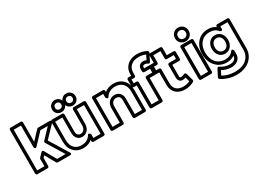

<svg xmlns="http://www.w3.org/2000/svg" viewBox="-35 -1707 3826 2830"><g transform="rotate(-30 1878.5 -292.0)"><path d="M98.1 0V-742.2Q98.1 -752.9 106 -760Q113.8 -767.1 123 -767.1H295.9Q306.6 -767.1 313.7 -759.3Q320.8 -751.5 320.8 -742.2V-413.1L456.1 -556.2Q463.9 -564 474.1 -564H669.9Q671.9 -564 675.3 -563.2Q678.7 -562.5 685.8 -559.6Q692.9 -556.6 696.5 -552.5Q700.2 -548.3 699 -540.3Q697.8 -532.2 688 -522L502.9 -329.1L696.8 -13.2Q697.8 -11.7 699.2 -9Q700.7 -6.3 702.9 0.2Q705.1 6.8 704.1 11.7Q703.1 16.6 696 20.8Q689 24.9 675.8 24.9H471.2Q456.5 24.9 449.2 12.2L349.1 -166L320.8 -137.2V0Q320.8 10.7 313 17.8Q305.2 24.9 295.9 24.9H123Q112.3 24.9 105.2 17.1Q98.1 9.3 98.1 0ZM147.9 -24.9H271V-147Q271 -157.2 277.8 -164.1L335.9 -225.1Q342.8 -231.9 349.4 -234.1Q356 -236.3 360.1 -234.9Q364.3 -233.4 368.2 -229.7Q372.1 -226.1 373.5 -223.9Q375 -221.7 376 -220.2L485.8 -24.9H630.9L451.2 -318.8Q447.3 -324.2 448 -333.5Q448.7 -342.8 454.1 -349.1L610.8 -514.2H484.9L314 -333Q297.9 -317.9 288.1 -321.8Q278.3 -325.7 274.4 -337.9L271 -350.1V-716.8H147.9Z M686 -199.2V-539.1Q686 -549.8 693.8 -556.9Q701.7 -564 710.9 -564H883.8Q894.5 -564 901.6 -556.2Q908.7 -548.3 908.7 -539.1V-248Q908.7 -209 926.3 -189.5Q943.8 -169.9 974.1 -169.9Q1011.2 -170.9 1032.5 -198Q1053.7 -225.1 1053.7 -272.9V-539.1Q1053.7 -549.8 1061.8 -556.9Q1069.8 -564 1079.1 -564H1252Q1262.7 -564 1269.8 -556.2Q1276.9 -548.3 1276.9 -539.1V0Q1276.9 10.7 1269 17.8Q1261.2 24.9 1252 24.9H1079.1Q1068.4 24.9 1061 17.1Q1053.7 9.3 1053.7 0V-19Q994.1 32.2 903.8 32.2Q805.7 32.2 745.8 -31.5Q686 -95.2 686 -199.2ZM735.8 -199.2Q735.8 -114.3 781 -66.2Q826.2 -18.1 903.8 -18.1Q1008.3 -18.1 1056.6 -102.1Q1062 -111.8 1069.1 -113.8Q1076.2 -115.7 1082 -112.1Q1087.9 -108.4 1093 -103.3Q1098.1 -98.1 1101.1 -93.8L1104 -88.9V-24.9H1227.1V-514.2H1104V-272.9Q1104 -231.4 1089.4 -197.5Q1074.7 -163.6 1044.7 -142.1Q1014.6 -120.6 974.1 -120.1Q921.9 -120.1 890.4 -155.8Q858.9 -191.4 858.9 -248V-514.2H735.8ZM815.2 -617.9Q785.6 -647 785.6 -690.9Q785.6 -734.9 815.2 -764.4Q844.7 -793.9 888.7 -793.9Q932.6 -793.9 962.2 -764.4Q991.7 -734.9 991.7 -690.9Q991.7 -647 962.2 -617.9Q932.6 -588.9 888.7 -588.9Q844.7 -588.9 815.2 -617.9ZM835.9 -690.9Q835.9 -667.5 850.3 -653.3Q864.7 -639.2 888.7 -639.2Q912.6 -639.2 927.2 -653.6Q941.9 -668 941.9 -690.9Q941.9 -715.8 927.5 -730Q913.1 -744.1 888.7 -744.1Q864.3 -744.1 850.1 -730Q835.9 -715.8 835.9 -690.9ZM1008.5 -617.9Q979 -647 979 -690.9Q979 -734.9 1008.5 -764.4Q1038.1 -793.9 1082 -793.9Q1126 -793.9 1155.5 -764.4Q1185.1 -734.9 1185.1 -690.9Q1185.1 -647 1155.5 -617.9Q1126 -588.9 1082 -588.9Q1038.1 -588.9 1008.5 -617.9ZM1028.8 -690.9Q1028.8 -668 1043.5 -653.6Q1058.1 -639.2 1082 -639.2Q1106 -639.2 1120.4 -653.3Q1134.8 -667.5 1134.8 -690.9Q1134.8 -715.8 1120.6 -730Q1106.4 -744.1 1082 -744.1Q1057.6 -744.1 1043.2 -730Q1028.8 -715.8 1028.8 -690.9Z M1380.4 0V-539.1Q1380.4 -549.8 1388.2 -556.9Q1396 -564 1405.3 -564H1578.6Q1589.4 -564 1596.4 -556.2Q1603.5 -548.3 1603.5 -539.1V-519Q1663.1 -570.3 1758.3 -571.8Q1857.9 -571.8 1919.2 -507.6Q1980.5 -443.4 1980.5 -339.8V0Q1980.5 10.7 1972.7 17.8Q1964.8 24.9 1955.6 24.9H1783.7Q1772.9 24.9 1765.6 17.1Q1758.3 9.3 1758.3 0V-292Q1758.3 -330.1 1740.2 -349.6Q1722.2 -369.1 1688.5 -369.1Q1652.8 -369.1 1630.4 -346.7Q1607.9 -324.2 1603.5 -284.2V0Q1603.5 10.7 1595.7 17.8Q1587.9 24.9 1578.6 24.9H1405.3Q1394.5 24.9 1387.5 17.1Q1380.4 9.3 1380.4 0ZM1430.7 -24.9H1553.7V-285.2V-288.1Q1559.6 -345.2 1595.7 -382.1Q1631.8 -418.9 1688.5 -418.9Q1742.2 -418.9 1775.4 -383.5Q1808.6 -348.1 1808.6 -292V-24.9H1930.7V-339.8Q1930.7 -424.8 1884 -473.4Q1837.4 -522 1758.3 -522Q1649.4 -520.5 1599.6 -438Q1593.8 -428.2 1586.9 -426.3Q1580.1 -424.3 1574.5 -428Q1568.8 -431.6 1564 -436.8Q1559.1 -441.9 1556.2 -446.3L1553.7 -451.2V-514.2H1430.7Z M1971.2 -400.9V-515.1Q1971.2 -525.9 1979 -533Q1986.8 -540 1996.1 -540H2044.4V-564.9Q2044.4 -630.4 2076.2 -678.7Q2107.9 -727.1 2159.7 -751Q2211.4 -774.9 2275.4 -774.9Q2369.1 -774.9 2439.5 -733.9Q2448.2 -729 2450.4 -718.5Q2452.6 -708 2448.2 -701.2L2387.2 -580.1Q2385.3 -575.2 2381.3 -571Q2377.4 -566.9 2368.9 -564.5Q2360.4 -562 2350.1 -570.8Q2327.1 -587.9 2302.2 -587.9Q2265.1 -589.4 2265.1 -554.2V-540H2362.3Q2373 -540 2380.1 -532.2Q2387.2 -524.4 2387.2 -515.1V-400.9Q2387.2 -390.1 2379.4 -383.1Q2371.6 -376 2362.3 -376H2265.1V0Q2265.1 10.7 2257.3 17.8Q2249.5 24.9 2240.2 24.9H2069.3Q2058.6 24.9 2051.5 17.1Q2044.4 9.3 2044.4 0V-376H1996.1Q1985.4 -376 1978.3 -383.8Q1971.2 -391.6 1971.2 -400.9ZM2021.5 -425.8H2069.3Q2078.6 -425.8 2086.4 -418.7Q2094.2 -411.6 2094.2 -400.9V-24.9H2215.3V-400.9Q2215.3 -410.2 2222.4 -418Q2229.5 -425.8 2240.2 -425.8H2337.4V-490.2H2240.2Q2231 -490.2 2223.1 -497.3Q2215.3 -504.4 2215.3 -515.1V-554.2Q2215.3 -593.3 2240.5 -616.2Q2265.6 -639.2 2302.2 -638.2Q2327.1 -638.2 2355.5 -626L2392.1 -701.2Q2337.9 -725.1 2275.4 -725.1Q2193.8 -725.1 2144 -682.9Q2094.2 -640.6 2094.2 -564.9V-515.1Q2094.2 -505.9 2087.2 -498Q2080.1 -490.2 2069.3 -490.2H2021.5Z M2353 -400.9V-514.2Q2353 -524.9 2361.1 -532Q2369.1 -539.1 2378.4 -539.1H2428.2V-664.1Q2428.2 -674.8 2436 -681.9Q2443.8 -689 2453.1 -689H2625Q2635.7 -689 2643.1 -681.2Q2650.4 -673.3 2650.4 -664.1V-540H2766.1Q2776.9 -540 2783.9 -532.2Q2791 -524.4 2791 -515.1V-400.9Q2791 -390.1 2783.2 -383.1Q2775.4 -376 2766.1 -376H2650.4V-189.9Q2650.4 -166.5 2655.5 -160.6Q2660.6 -154.8 2675.3 -155.8Q2696.8 -155.8 2732.4 -171.9Q2737.3 -173.3 2743.7 -174.1Q2750 -174.8 2756.6 -170.2Q2763.2 -165.5 2766.1 -155.8L2800.3 -36.1Q2802.2 -27.8 2798.8 -19.3Q2795.4 -10.7 2789.1 -6.8Q2721.2 33.2 2632.3 33.2Q2543 33.2 2485.6 -18.8Q2428.2 -70.8 2428.2 -163.1V-376H2378.4Q2367.7 -376 2360.4 -383.8Q2353 -391.6 2353 -400.9ZM2403.3 -425.8H2453.1Q2462.4 -425.8 2470.2 -418.7Q2478 -411.6 2478 -400.9V-163.1Q2478 -91.8 2519.5 -54.4Q2561 -17.1 2632.3 -17.1Q2693.4 -17.1 2746.1 -42L2725.1 -116.2Q2695.3 -106 2675.3 -106Q2641.1 -105.5 2620.6 -128.4Q2600.1 -151.4 2600.1 -189.9V-400.9Q2600.1 -410.2 2607.2 -418Q2614.3 -425.8 2625 -425.8H2741.2V-490.2H2625Q2615.7 -490.2 2607.9 -497.3Q2600.1 -504.4 2600.1 -515.1V-639.2H2478V-514.2Q2478 -504.9 2470.9 -496.8Q2463.9 -488.8 2453.1 -488.8H2403.3Z M2879.9 -693.8Q2879.9 -743.2 2913.1 -776.6Q2946.3 -810.1 2995.6 -810.1Q3044.9 -810.1 3078.4 -776.6Q3111.8 -743.2 3111.8 -693.8Q3111.8 -643.6 3078.4 -610.4Q3044.9 -577.1 2995.6 -577.1Q2946.3 -577.1 2913.1 -610.4Q2879.9 -643.6 2879.9 -693.8ZM2883.8 0V-539.1Q2883.8 -549.8 2891.6 -556.9Q2899.4 -564 2908.7 -564H3080.6Q3091.3 -564 3098.6 -556.2Q3106 -548.3 3106 -539.1V0Q3106 10.7 3097.9 17.8Q3089.8 24.9 3080.6 24.9H2908.7Q2897.9 24.9 2890.9 17.1Q2883.8 9.3 2883.8 0ZM2929.7 -693.8Q2929.7 -663.1 2947.5 -645Q2965.3 -627 2995.6 -627Q3025.9 -627 3043.9 -645Q3062 -663.1 3062 -693.8Q3062 -723.6 3043.9 -741.7Q3025.9 -759.8 2995.6 -759.8Q2965.8 -759.8 2947.8 -741.7Q2929.7 -723.6 2929.7 -693.8ZM2933.6 -24.9H3055.7V-514.2H2933.6Z M3110.4 -290Q3110.4 -413.6 3180.7 -491.7Q3251 -569.8 3363.3 -569.8Q3439.5 -571.3 3497.6 -530.8V-539.1Q3497.6 -549.8 3505.4 -556.9Q3513.2 -564 3522.5 -564H3694.3Q3705.1 -564 3712.2 -556.2Q3719.2 -548.3 3719.2 -539.1V-48.8Q3719.2 34.2 3678.2 96.9Q3637.2 159.7 3565.4 192.9Q3493.7 226.1 3402.3 226.1Q3330.6 226.1 3265.1 205.8Q3199.7 185.5 3148.4 150.9Q3140.6 146 3138.4 136.2Q3136.2 126.5 3140.1 119.1L3200.2 2Q3203.1 -3.4 3207.8 -7.3Q3212.4 -11.2 3220.2 -12.9Q3228 -14.6 3236.3 -7.8Q3309.1 42 3389.2 42Q3442.4 42 3469.5 19.5Q3496.6 -2.9 3497.6 -42Q3442.9 -3.9 3367.2 -3.9Q3253.9 -3.9 3182.1 -84Q3110.4 -164.1 3110.4 -290ZM3160.2 -290Q3160.2 -182.1 3217.5 -118.2Q3274.9 -54.2 3367.2 -54.2Q3456.5 -54.2 3502.4 -116.2Q3510.3 -126.5 3517.8 -128.9Q3525.4 -131.3 3530.5 -127Q3535.6 -122.6 3539.6 -116.9Q3543.5 -111.3 3545.4 -106.4L3547.4 -101.1V-43.9Q3547.4 17.6 3503.2 54.7Q3459 91.8 3389.2 91.8Q3306.2 91.8 3232.4 48.8L3195.3 121.1Q3289.1 175.8 3402.3 175.8Q3525.9 175.8 3597.7 115Q3669.4 54.2 3669.4 -48.8V-514.2H3547.4V-473.1Q3547.4 -452.6 3536.1 -449Q3524.9 -445.3 3513.7 -451.7L3502.4 -458Q3455.1 -521.5 3363.3 -520Q3272.5 -520 3216.3 -457.8Q3160.2 -395.5 3160.2 -290ZM3271.5 -285.2Q3271.5 -352.5 3309.8 -397.2Q3348.1 -441.9 3410.2 -441.9Q3471.7 -441.9 3509.5 -397.5Q3547.4 -353 3547.4 -285.2Q3547.4 -218.8 3509.3 -173.8Q3471.2 -128.9 3410.2 -128.9Q3348.1 -128.9 3309.8 -173.8Q3271.5 -218.8 3271.5 -285.2ZM3321.3 -285.2Q3321.3 -235.8 3345.9 -207.5Q3370.6 -179.2 3410.2 -179.2Q3449.2 -179.2 3473.4 -207.5Q3497.6 -235.8 3497.6 -285.2Q3497.6 -335.4 3473.4 -363.8Q3449.2 -392.1 3410.2 -392.1Q3370.6 -392.1 3345.9 -363.5Q3321.3 -335 3321.3 -285.2Z"/></g></svg>

Font: Trueno Bold Outline
Style: Regular
Weight: 700
Width: 6
Designer: Julieta Ulanovsky
Foundry: Julieta Ulanovsky
Version: Version 3.001b | FøM Fix